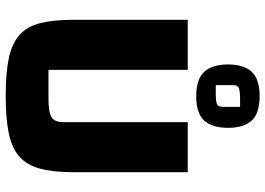

<svg xmlns="http://www.w3.org/2000/svg" viewBox="-149 -769 933 675"><g transform="rotate(90 317.5 -431.5)"><path d="M316.7 15Q236.9 15 185.1 4.1Q133.2 -6.8 103.4 -33Q73.6 -59.2 61.6 -105.6Q49.6 -152.1 49.6 -223.2V-625H225.6V-135.4H320.8Q357.1 -135.4 376 -139.9Q394.8 -144.4 402.1 -155.9Q409.4 -167.4 409.4 -188.4V-625H585.4V-223.2Q585.4 -152.8 573 -106.4Q560.6 -59.9 530.8 -33.4Q501 -6.8 448.8 4.1Q396.6 15 316.7 15ZM318.5 -654.9Q257.9 -654.9 232.2 -683.1Q206.6 -711.3 206.6 -766.6Q206.6 -821.9 232.2 -849.8Q257.9 -877.7 318.1 -877.7Q378.3 -877.7 403.9 -849.9Q429.4 -822.1 429.4 -766.5Q429.4 -711 403.9 -682.9Q378.5 -654.9 318.5 -654.9ZM279.3 -723.6H313.7Q332.7 -723.6 344.2 -727.1Q355.7 -730.6 355.7 -749.6V-809H324.3Q304.3 -809 291.8 -805.5Q279.3 -802 279.3 -784Z"/></g></svg>

Font: Changa
Style: Regular
Weight: 400
Designer: Eduardo Rodriguez Tunni
Foundry: Eduardo Rodriguez Tunni
Version: Version 3.003